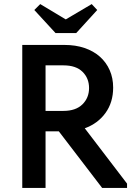

<svg xmlns="http://www.w3.org/2000/svg" viewBox="-20 -920 651 940"><path d="M296 -700Q350 -700 394 -685Q438 -670 469 -642.5Q500 -615 517 -576.5Q534 -538 534 -491Q534 -419 496.5 -367Q459 -315 395 -292L602 -21V0H480L268 -277H203V0H89V-700ZM290 -377Q351 -377 383.5 -409Q416 -441 416 -489Q416 -537 384 -568.5Q352 -600 291 -600H203V-377ZM148 -871 177 -900 302 -825 429 -900 456 -871 353 -758H252Z"/></svg>

Font: Tilda Sans Semibold
Style: Regular
Weight: 600
Designer: ParaType Ltd
Foundry: ParaType Ltd
Version: Version 1.009